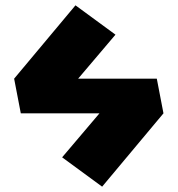

<svg xmlns="http://www.w3.org/2000/svg" viewBox="-20 -620 666 720"><path d="M273 -325H568L593 -195L363 80L213 -30L353 -195H58L33 -325L263 -600L413 -490Z"/></svg>

Font: Mplus 1p Black
Style: Regular
Weight: 900
Version: Version 1.061